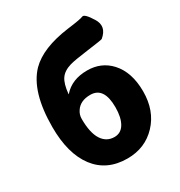

<svg xmlns="http://www.w3.org/2000/svg" viewBox="-193 -954 1031 1100"><g transform="rotate(-30 322.5 -403.5)"><path d="M331 14Q195 14 121 -83.5Q47 -181 47 -357Q47 -591 147 -695Q228 -777 406 -801Q494 -812 511.5 -820Q529 -828 567 -766Q606 -704 544 -653Q540 -650 442 -637Q350 -625 319 -616Q271 -602 249.5 -571Q228 -540 222 -476Q221 -471 224 -475Q280 -539 381 -539Q474 -539 534 -474Q600 -402 600 -274.5Q600 -147 524 -66.5Q448 14 331 14ZM328 -130Q371 -130 394 -169Q417 -208 417 -276Q417 -409 327 -409Q261 -409 232 -365Q216 -342 216 -314Q216 -222 245.5 -176Q275 -130 328 -130Z"/></g></svg>

Font: Resource Han Rounded KR Heavy
Style: Regular
Weight: 900
Designer: Cyano Hao (round all glyphs); Ryoko NISHIZUKA 西塚涼子 (kana, bopomofo & ideographs); Paul D. Hunt (Latin, Greek & Cyrillic)
Foundry: Cyano Hao
Version: 0.990